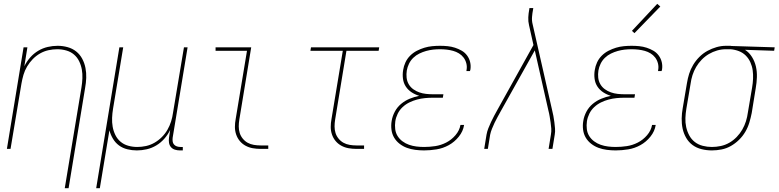

<svg xmlns="http://www.w3.org/2000/svg" viewBox="-20 -777 4063 1002"><path d="M318 205 405 -320Q409 -344 410 -368Q411 -392 407 -414.5Q403 -437 393 -457.5Q383 -478 366 -492.5Q349 -507 326 -513.5Q303 -520 279 -520Q256 -520 233 -515Q210 -510 189 -498Q168 -486 151 -468.5Q134 -451 121.5 -430Q109 -409 102.5 -386.5Q96 -364 92 -341L35 0H16L103 -530H123L107 -431Q119 -456 137.5 -477Q156 -498 179.5 -512Q203 -526 229 -532Q255 -538 281 -538Q307 -538 332.5 -531Q358 -524 377.5 -508.5Q397 -493 409 -470.5Q421 -448 426 -422.5Q431 -397 430 -370.5Q429 -344 424 -317L338 205Z M482 205 603 -530H623L570 -210Q566 -186 565 -162Q564 -138 568 -115.5Q572 -93 582 -72.5Q592 -52 609 -37.5Q626 -23 649 -16.5Q672 -10 696 -10Q719 -10 742 -15Q765 -20 786 -32Q807 -44 824.5 -61.5Q842 -79 854 -100Q866 -121 873 -143.5Q880 -166 883 -189L940 -530H959L881 -58Q880 -49 881 -39.5Q882 -30 888 -23Q894 -16 903 -13Q912 -10 922 -10H934V8H919Q905 8 892.5 4Q880 0 872 -9.5Q864 -19 862 -32Q860 -45 862 -58L868 -99Q856 -74 837.5 -53Q819 -32 795.5 -18Q772 -4 746 2Q720 8 694 8Q669 8 644.5 2Q620 -4 601 -18Q582 -32 569.5 -53Q557 -74 551 -97L501 205Z M1340 0Q1319 0 1299 -3.5Q1279 -7 1261.5 -16.5Q1244 -26 1231.5 -41Q1219 -56 1212.5 -75Q1206 -94 1206 -114.5Q1206 -135 1210 -156L1269 -512H1105V-530H1291L1229 -153Q1226 -135 1226 -117Q1226 -99 1231 -83Q1236 -67 1247 -53.5Q1258 -40 1272.5 -32Q1287 -24 1304.5 -21Q1322 -18 1340 -18H1380V0Z M1840 0Q1819 0 1799 -3.5Q1779 -7 1761.5 -16.5Q1744 -26 1731.5 -41Q1719 -56 1712.5 -75Q1706 -94 1706 -114.5Q1706 -135 1710 -156L1769 -512H1600L1603 -530H1959L1956 -512H1788L1729 -153Q1726 -135 1726 -117Q1726 -99 1731 -83Q1736 -67 1747 -53.5Q1758 -40 1772.5 -32Q1787 -24 1804.5 -21Q1822 -18 1840 -18H1880V0Z M2193 8Q2170 8 2147 5Q2124 2 2103.5 -5.5Q2083 -13 2065.5 -26.5Q2048 -40 2037 -58.5Q2026 -77 2023 -100Q2020 -123 2024 -146Q2028 -171 2040.5 -194.5Q2053 -218 2073.5 -235Q2094 -252 2118.5 -262Q2143 -272 2168 -277Q2147 -283 2128.5 -295Q2110 -307 2098 -325Q2086 -343 2083 -366Q2080 -389 2084 -412Q2087 -432 2096 -451.5Q2105 -471 2120.5 -486.5Q2136 -502 2155.5 -512Q2175 -522 2195 -528Q2215 -534 2235.5 -536Q2256 -538 2276 -538Q2297 -538 2316.5 -536Q2336 -534 2354.5 -528Q2373 -522 2389.5 -512.5Q2406 -503 2417.5 -487.5Q2429 -472 2433.5 -453Q2438 -434 2435 -414Q2434 -412 2433.5 -410Q2433 -408 2433 -406H2414Q2414 -408 2414.5 -409.5Q2415 -411 2415 -413Q2418 -430 2413.5 -447Q2409 -464 2399 -477Q2389 -490 2375 -498.5Q2361 -507 2345 -511.5Q2329 -516 2311.5 -518Q2294 -520 2276 -520Q2258 -520 2240 -518Q2222 -516 2204 -511Q2186 -506 2168.5 -497.5Q2151 -489 2137 -475.5Q2123 -462 2114.5 -444.5Q2106 -427 2103 -409Q2100 -390 2102 -371.5Q2104 -353 2113 -337.5Q2122 -322 2136.5 -311.5Q2151 -301 2168 -295Q2185 -289 2203.5 -287Q2222 -285 2241 -285H2294L2291 -267H2238Q2218 -267 2197.5 -265Q2177 -263 2156.5 -257.5Q2136 -252 2116.5 -242.5Q2097 -233 2081 -218Q2065 -203 2055.5 -183.5Q2046 -164 2043 -144Q2040 -123 2042.5 -103Q2045 -83 2055 -67Q2065 -51 2080.5 -39.5Q2096 -28 2114.5 -21.5Q2133 -15 2153 -12.5Q2173 -10 2193 -10Q2222 -10 2251.5 -14.5Q2281 -19 2308.5 -33Q2336 -47 2357 -71.5Q2378 -96 2383 -125H2402Q2397 -92 2374.5 -64Q2352 -36 2322 -19.5Q2292 -3 2258.5 2.5Q2225 8 2193 8Z M2507 0 2519 -74Q2522 -91 2528.5 -107.5Q2535 -124 2542.5 -140Q2550 -156 2558.5 -172Q2567 -188 2576 -204L2764 -542L2741 -645Q2736 -665 2737 -686Q2738 -707 2742 -728L2743 -735H2763L2762 -728Q2758 -708 2756.5 -688Q2755 -668 2760 -649L2861 -204Q2865 -188 2868 -172Q2871 -156 2873 -140Q2875 -124 2876.5 -107Q2878 -90 2875 -74L2863 0H2843L2855 -74Q2858 -90 2857 -106Q2856 -122 2853.5 -138Q2851 -154 2848.5 -169.5Q2846 -185 2842 -200L2771 -514L2593 -196Q2585 -181 2576.5 -166Q2568 -151 2561 -136Q2554 -121 2547.5 -105Q2541 -89 2538 -74L2526 0Z M3193 8Q3170 8 3147 5Q3124 2 3103.5 -5.5Q3083 -13 3065.5 -26.5Q3048 -40 3037 -58.5Q3026 -77 3023 -100Q3020 -123 3024 -146Q3028 -171 3040.5 -194.5Q3053 -218 3073.5 -235Q3094 -252 3118.5 -262Q3143 -272 3168 -277Q3147 -283 3128.5 -295Q3110 -307 3098 -325Q3086 -343 3083 -366Q3080 -389 3084 -412Q3087 -432 3096 -451.5Q3105 -471 3120.5 -486.5Q3136 -502 3155.5 -512Q3175 -522 3195 -528Q3215 -534 3235.5 -536Q3256 -538 3276 -538Q3297 -538 3316.5 -536Q3336 -534 3354.5 -528Q3373 -522 3389.5 -512.5Q3406 -503 3417.5 -487.5Q3429 -472 3433.5 -453Q3438 -434 3435 -414Q3434 -412 3433.5 -410Q3433 -408 3433 -406H3414Q3414 -408 3414.5 -409.5Q3415 -411 3415 -413Q3418 -430 3413.5 -447Q3409 -464 3399 -477Q3389 -490 3375 -498.5Q3361 -507 3345 -511.5Q3329 -516 3311.5 -518Q3294 -520 3276 -520Q3258 -520 3240 -518Q3222 -516 3204 -511Q3186 -506 3168.5 -497.5Q3151 -489 3137 -475.5Q3123 -462 3114.5 -444.5Q3106 -427 3103 -409Q3100 -390 3102 -371.5Q3104 -353 3113 -337.5Q3122 -322 3136.5 -311.5Q3151 -301 3168 -295Q3185 -289 3203.5 -287Q3222 -285 3241 -285H3294L3291 -267H3238Q3218 -267 3197.5 -265Q3177 -263 3156.5 -257.5Q3136 -252 3116.5 -242.5Q3097 -233 3081 -218Q3065 -203 3055.5 -183.5Q3046 -164 3043 -144Q3040 -123 3042.5 -103Q3045 -83 3055 -67Q3065 -51 3080.5 -39.5Q3096 -28 3114.5 -21.5Q3133 -15 3153 -12.5Q3173 -10 3193 -10Q3222 -10 3251.5 -14.5Q3281 -19 3308.5 -33Q3336 -47 3357 -71.5Q3378 -96 3383 -125H3402Q3397 -92 3374.5 -64Q3352 -36 3322 -19.5Q3292 -3 3258.5 2.5Q3225 8 3193 8ZM3291 -604 3278 -616 3410 -757 3426 -743Z M3695 8Q3668 8 3641.5 1.5Q3615 -5 3594.5 -20Q3574 -35 3561 -57.5Q3548 -80 3542.5 -105.5Q3537 -131 3537.5 -158.5Q3538 -186 3543 -213L3565 -343Q3569 -368 3576.5 -392Q3584 -416 3597.5 -438.5Q3611 -461 3630 -480Q3649 -499 3672 -511.5Q3695 -524 3719.5 -531Q3744 -538 3769 -538Q3772 -538 3775.5 -538Q3779 -538 3783 -538Q3787 -538 3791 -538Q3795 -538 3798 -537L4023 -530L4020 -512L3868 -517Q3890 -503 3904.5 -479.5Q3919 -456 3925 -429.5Q3931 -403 3930 -374Q3929 -345 3924 -317L3903 -187Q3898 -162 3890.5 -137Q3883 -112 3869.5 -89Q3856 -66 3836.5 -47Q3817 -28 3794 -15Q3771 -2 3745.5 3Q3720 8 3695 8ZM3695 -10Q3718 -10 3741.5 -15Q3765 -20 3786 -32Q3807 -44 3824.5 -62Q3842 -80 3854 -101Q3866 -122 3873 -144.5Q3880 -167 3883 -190L3905 -320Q3909 -343 3910 -366Q3911 -389 3908 -410.5Q3905 -432 3896 -452Q3887 -472 3872 -487Q3857 -502 3836.5 -510Q3816 -518 3793 -520H3780Q3777 -520 3774 -520Q3771 -520 3768 -520Q3745 -520 3722.5 -513.5Q3700 -507 3679.5 -495Q3659 -483 3642 -465.5Q3625 -448 3613 -427.5Q3601 -407 3594 -385Q3587 -363 3584 -340L3562 -210Q3558 -186 3557 -161.5Q3556 -137 3561 -114Q3566 -91 3577 -70.5Q3588 -50 3606 -36Q3624 -22 3647.5 -16Q3671 -10 3695 -10Z"/></svg>

Font: Iosevka Curly Thin Oblique
Style: Regular
Weight: 100
Italic angle: -9°
Monospace: yes
Designer: Belleve Invis
Foundry: Belleve Invis
Version: Version 11.1.0; ttfautohint (v1.8.3)